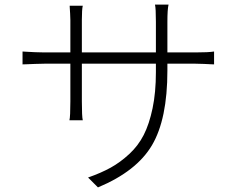

<svg xmlns="http://www.w3.org/2000/svg" viewBox="-20 -787 1040 835"><path d="M708 -559H830Q887 -559 911 -563V-507Q910 -507 898 -507.5Q886 -508 867 -509Q848 -510 830 -510H708V-480Q708 -269 641 -155.5Q574 -42 406 28L363 -15Q420 -35 461.5 -58Q503 -81 542 -117Q581 -153 605 -200Q629 -247 643.5 -316Q658 -385 658 -473V-510H336V-346Q336 -280 340 -264H282Q286 -280 286 -346V-510H173Q155 -510 132.5 -509Q110 -508 94.5 -507.5Q79 -507 78 -507V-563L94 -562Q110 -561 133 -560Q156 -559 173 -559H286V-700Q286 -713 285 -727.5Q284 -742 283.5 -751.5Q283 -761 283 -762H340Q336 -746 336 -701V-559H658V-692Q658 -751 654 -767H713Q708 -747 708 -692Z"/></svg>

Font: Noto Sans Korean Light
Style: Regular
Weight: 300
Designer: Ryoko NISHIZUKA  (kana & ideographs); Paul D. Hunt (Latin, Greek & Cyrillic); Wenlong ZHANG  (bopomofo); Sandoll Communi
Foundry: Adobe Systems Incorporated
Version: Version 1.000;PS 1;hotconv 1.0.78;makeotf.lib2.5.61930